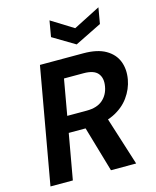

<svg xmlns="http://www.w3.org/2000/svg" viewBox="-135 -1027 909 1119"><g transform="rotate(-15 320.0 -468.0)"><path d="M28.1 0 152.1 -700H413.8Q498.2 -700 548.1 -671Q598 -642.1 616.8 -593.7Q635.5 -545.4 625 -485.6Q615 -429.6 580.1 -381.2Q545.2 -332.7 484.6 -303.2Q423.9 -273.8 336.8 -273.8H211.7L163.1 0ZM393.1 0 303.5 -307.7H447.6L545.1 0ZM229 -372H347.4Q408.7 -372 443.2 -401.9Q477.7 -431.8 486 -481.1Q494.6 -529.6 471.1 -558.5Q447.5 -587.4 385 -587.4H267ZM568.2 -936.3 551.5 -839.8 389.9 -760 256.4 -839.8 273.1 -936.3 406.2 -853.5Z"/></g></svg>

Font: DM Sans 9pt
Style: Italic
Weight: 400
Italic angle: -10°
Designer: Colophon Foundry, Jonny Pinhorn
Foundry: Colophon Foundry
Version: Version 4.004